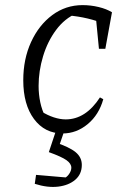

<svg xmlns="http://www.w3.org/2000/svg" viewBox="-20 -514 485 751"><path d="M225 8Q155 8 113 -48.5Q71 -105 71 -200Q71 -283 101.5 -349.5Q132 -416 184.5 -455Q237 -494 303 -494Q335 -494 366 -486.5Q397 -479 418 -466L395 -418Q327 -447 244 -454L280 -462Q233 -442 199.5 -397Q166 -352 148.5 -294Q131 -236 131 -178Q131 -145 137.5 -114Q144 -83 158 -56L142 -78Q166 -63 190.5 -55Q215 -47 237 -47Q276 -47 309.5 -68.5Q343 -90 371 -133L384 -126Q367 -65 323 -28.5Q279 8 225 8ZM367 -323 353 -467 418 -466 392 -323ZM116 205 121 170 237 180Q246 174 252.5 163Q259 152 259 142Q259 126 240 112.5Q221 99 171 81L194 42Q251 61 275.5 81Q300 101 300 131Q300 167 274.5 189Q249 211 207.5 216Q166 221 116 205ZM202 -12H235L203 81H171Z"/></svg>

Font: Piazzolla 8pt ExtraLight
Style: Italic
Weight: 250
Italic angle: -11.3°
Designer: Juan Pablo del Peral
Foundry: Huerta Tipografica
Version: Version 2.001